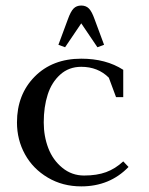

<svg xmlns="http://www.w3.org/2000/svg" viewBox="-20 -663 534 690"><path d="M41 -223.1Q41 -323.2 104.7 -387.7Q168.5 -452.1 272 -452.1Q360.8 -452.1 422.9 -412.1V-314H397L371.1 -383.8Q332 -422.9 272 -422.9Q227.5 -422.9 196.5 -395Q165.5 -367.2 151.4 -323Q137.2 -278.8 137.2 -223.1Q137.2 -173.3 153.6 -130.6Q169.9 -87.9 203.9 -60.1Q237.8 -32.2 282.2 -32.2Q328.1 -32.2 361.3 -44.4Q394.5 -56.6 422.9 -83L441.9 -63Q374.5 6.8 272 6.8Q205.1 6.8 151.9 -24.7Q98.6 -56.2 69.8 -108.4Q41 -160.6 41 -223.1ZM189.9 -502 224.1 -594.2Q233.9 -621.6 244.4 -632.3Q254.9 -643.1 272 -643.1Q289.1 -643.1 299.6 -632.3Q310.1 -621.6 319.8 -594.2L354 -502L330.1 -493.2L272 -579.1L213.9 -493.2Z"/></svg>

Font: Dihjauti S
Style: Bold
Weight: 700
Designer: T. Christopher White
Version: Version 3.0.0